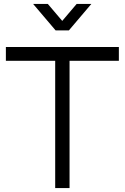

<svg xmlns="http://www.w3.org/2000/svg" viewBox="-20 -960 637 980"><path d="M149 -940H224L297.7 -853.3L371.3 -940H446.3L331.7 -805H263.7ZM261.7 0V-649.7H10V-720H586.7V-649.7H335V0Z"/></svg>

Font: Manrope ExtraLight
Style: Regular
Weight: 200
Designer: Mikhail Sharanda
Foundry: Mikhail Sharanda
Version: Version 4.505